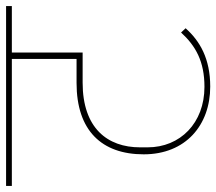

<svg xmlns="http://www.w3.org/2000/svg" viewBox="-80 -678 712 632"><g transform="rotate(-90 276.0 -362.0)"><path d="M307 -26C399 -26 457 -60 499 -107L485 -122C441 -74 390 -45 306 -45C187 -45 107 -125 107 -232V-257C107 -364 170 -446 320 -446H419V-679H572V-698H-20V-679H398V-466H319C162 -466 84 -383 84 -245C84 -107 180 -26 307 -26Z"/></g></svg>

Font: IBM Plex Devanagari Thin
Style: Regular
Weight: 100
Designer: Mike Abbink, Paul van der Laan, Pieter van Rosmalen, Erin McLaughlin
Foundry: Bold Monday
Version: Version 1.0